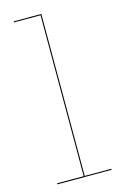

<svg xmlns="http://www.w3.org/2000/svg" viewBox="-121 -844 576 899"><g transform="rotate(-15 167.0 -395.0)"><path d="M304 -5V0H41V-5H170V-785H41V-790H175V-5Z"/></g></svg>

Font: Hepta Slab Hairline
Style: Regular
Weight: 400
Designer: Michael LaGattuta
Foundry: Michael LaGattuta
Version: Version 1.100; ttfautohint (v1.8) -l 8 -r 50 -G 200 -x 14 -D